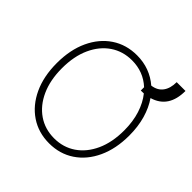

<svg xmlns="http://www.w3.org/2000/svg" viewBox="-202 -966 1152 1152"><g transform="rotate(45 374.0 -390.5)"><path d="M658 -791.2H732.6Q732.6 -647 614.3 -612.6Q647.4 -565 665.5 -502Q683.6 -438.9 683.6 -363.6Q683.6 -251.4 644.5 -167.3Q605.5 -83.1 536 -36.6Q466.6 9.9 376.1 9.9Q285.2 9.9 215.7 -36.8Q146.3 -83.5 107.2 -167.4Q68.2 -251.4 68.2 -363.6Q68.2 -476.2 107.2 -560.2Q146.3 -644.2 215.7 -690.7Q285.2 -737.2 376.1 -737.2Q431.1 -737.2 478.9 -719.5Q526.6 -701.7 564.6 -668.7Q610.8 -674.7 634.4 -706.7Q658 -738.6 658 -791.2ZM640.3 -363.6Q640.3 -439.3 620.7 -500.2Q601.2 -561.1 566.4 -604Q554.3 -603.3 541.2 -603.3V-631.4Q472.7 -694.6 376.1 -694.6Q299 -694.6 239.3 -654.1Q179.7 -613.6 145.8 -539.4Q111.9 -465.2 111.9 -363.6Q111.9 -263.1 145.6 -188.7Q179.3 -114.3 238.8 -73.5Q298.3 -32.7 376.1 -32.7Q453.1 -32.7 512.8 -73.3Q572.4 -114 606.4 -188.4Q640.3 -262.8 640.3 -363.6Z"/></g></svg>

Font: Inter Extra Light BETA
Style: Regular
Weight: 200
Designer: Rasmus Andersson
Foundry: rsms
Version: Version 3.011;git-f93a4a705